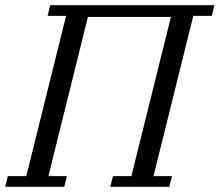

<svg xmlns="http://www.w3.org/2000/svg" viewBox="-41 -718 844 738"><path d="M-11 -41H60L213 -657H142L152 -698H783L773 -657H702L549 -41H620L610 0H383L393 -41H464L616 -653H297L145 -41H216L206 0H-21Z"/></svg>

Font: IBM Plex Serif
Style: Italic
Weight: 400
Italic angle: -14°
Designer: Mike Abbink, Paul van der Laan, Pieter van Rosmalen
Foundry: Bold Monday
Version: Version 3.001